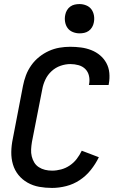

<svg xmlns="http://www.w3.org/2000/svg" viewBox="-20 -912 590 944"><path d="M236 12Q203 12 172.5 6.5Q142 1 115.5 -14Q89 -29 70.5 -52Q52 -75 43.5 -104Q35 -133 35.5 -165Q36 -197 43 -230L93 -490Q98 -516 107.5 -541.5Q117 -567 133.5 -590.5Q150 -614 172.5 -632Q195 -650 220.5 -661.5Q246 -673 272.5 -677.5Q299 -682 325 -682Q352 -682 378.5 -678.5Q405 -675 429 -665.5Q453 -656 472 -640Q491 -624 503 -602Q515 -580 517.5 -553.5Q520 -527 515 -500L514 -494H417L418 -498Q422 -519 417.5 -539Q413 -559 399.5 -572.5Q386 -586 366.5 -591.5Q347 -597 326 -597Q302 -597 277.5 -588.5Q253 -580 233.5 -562Q214 -544 203 -520.5Q192 -497 188 -474L137 -214Q134 -196 133 -178Q132 -160 136 -143.5Q140 -127 148.5 -113Q157 -99 171 -90Q185 -81 201.5 -77Q218 -73 236 -73Q258 -73 280.5 -79Q303 -85 323 -98.5Q343 -112 357.5 -131Q372 -150 382 -171L466 -139Q450 -106 426.5 -76.5Q403 -47 372 -26.5Q341 -6 305.5 3Q270 12 236 12ZM371 -748Q354 -748 338 -754.5Q322 -761 312.5 -774Q303 -787 300 -804.5Q297 -822 301 -840Q303 -851 309.5 -862Q316 -873 326 -880Q336 -887 347.5 -889.5Q359 -892 371 -892Q388 -892 404 -885.5Q420 -879 429.5 -866Q439 -853 442 -835.5Q445 -818 441 -800Q439 -789 432.5 -778Q426 -767 416 -760Q406 -753 394.5 -750.5Q383 -748 371 -748Z"/></svg>

Font: Lode Dark
Style: Bold Italic
Weight: 700
Italic angle: -11°
Monospace: yes
Designer: Belleve Invis
Foundry: Belleve Invis
Version: Version 29.2.0; ttfautohint (v1.8.3)